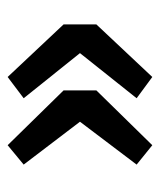

<svg xmlns="http://www.w3.org/2000/svg" viewBox="23 -510 428 515"><g transform="rotate(-90 237.5 -252.0)"><path d="M54 -100 106 -58 253 -208V-296L106 -446L54 -403L169 -252ZM232 -100 289 -58 430 -208V-296L289 -446L232 -403L353 -252Z"/></g></svg>

Font: Falling Sky
Style: Med
Weight: 500
Designer: Paul D. Hunt
Foundry: Adobe Systems Incorporated
Version: Version 1.02